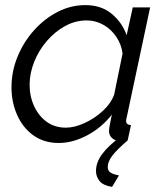

<svg xmlns="http://www.w3.org/2000/svg" viewBox="-20 -550 638 752"><path d="M210 10Q152 10 110.5 -20Q69 -50 47 -100Q25 -150 25 -208Q25 -270 48.5 -327.5Q72 -385 112.5 -430.5Q153 -476 205 -503Q257 -530 314 -530Q377 -530 418 -495.5Q459 -461 476 -412L500 -521H568L476 -89Q475 -86 474.5 -82.5Q474 -79 474 -76Q474 -61 493 -60L480 0Q472 1 465.5 2Q459 3 453 3Q431 2 419 -9Q407 -20 407 -37Q407 -45 409.5 -58Q412 -71 418 -101Q378 -50 321.5 -20Q265 10 210 10ZM238 -50Q271 -50 310 -67.5Q349 -85 381.5 -114.5Q414 -144 427 -179L460 -340Q456 -375 436 -405Q416 -435 385.5 -452.5Q355 -470 320 -470Q275 -470 235 -448Q195 -426 163.5 -389.5Q132 -353 114 -308Q96 -263 96 -218Q96 -172 114 -133.5Q132 -95 163.5 -72.5Q195 -50 238 -50ZM356 120Q356 86 380 53.5Q404 21 454 -16H473L480 0Q438 36 420 59.5Q402 83 402 104Q402 119 413 126Q424 133 446 137L419 182Q383 176 369.5 158.5Q356 141 356 120Z"/></svg>

Font: Raleway
Style: Italic
Weight: 400
Italic angle: -12°
Designer: Matt McInerney, Pablo Impallari, Rodrigo Fuenzalida
Foundry: Matt McInerney, Pablo Impallari, Rodrigo Fuenzalida
Version: Version 4.026